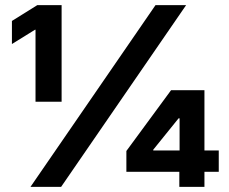

<svg xmlns="http://www.w3.org/2000/svg" viewBox="-20 -727 891 747"><path d="M585 -707H704.1L217.8 0H98.6ZM118.2 -611.3H116.2L26.4 -555.7V-645.5L125 -707H219.7V-331.1H118.2ZM471.7 -139.6 645.5 -376H775.4V-141.6H831.1V-58.6H775.4V0H677.7V-58.6H471.7ZM678.7 -141.6V-266.6H674.8L576.2 -144.5V-141.6Z"/></svg>

Font: Pretendard GOV ExtraBold
Style: Regular
Weight: 800
Designer: Base glyphs from Inter by Rasmus Andersson; Hangeul glyphs from Noto Sans CJK(Source Han Sans) by Jang Soo-young and Kan
Foundry: Kil Hyung-jin
Version: Version 1.309